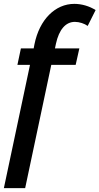

<svg xmlns="http://www.w3.org/2000/svg" viewBox="-38 -760 514 992"><path d="M117 -425 -18 212H92L227 -425H353L372 -510H246L251 -534C267 -607 301 -647 349 -647C372 -647 399 -638 415 -626L456 -708C424 -728 385 -740 346 -740C248 -740 166 -660 140 -531L136 -510H70L52 -425Z"/></svg>

Font: FIGSv2-sans-serif SmBold Italic
Style: Regular
Weight: 600
Italic angle: -12°
Designer: Matt McInerney, Pablo Impallari, Rodrigo Fuenzalida
Foundry: Matt McInerney, Pablo Impallari, Rodrigo Fuenzalida
Version: Version 4.020;hotconv 1.0.109;makeotfexe 2.5.65596